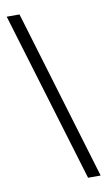

<svg xmlns="http://www.w3.org/2000/svg" viewBox="-90 -788 496 887"><g transform="rotate(-10 158.0 -344.0)"><path d="M249 55 8 -743H68L308 55Z"/></g></svg>

Font: Saira Semi Condensed Light
Style: Regular
Weight: 300
Width: 4
Designer: Hector Gatti with collaboration of the Omnibus-Type team
Foundry: Omnibus-Type
Version: Version 1.001; ttfautohint (v1.8)